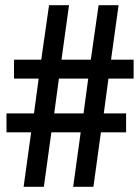

<svg xmlns="http://www.w3.org/2000/svg" viewBox="-20 -720 540 740"><path d="M495 -417V-490H408L437 -700H360L330 -490H217L246 -700H169L139 -490H34V-417H129L111 -283H5V-210H100L71 0H149L178 -210H291L262 0H340L369 -210H466V-283H380L398 -417ZM320 -417 302 -283H189L207 -417Z"/></svg>

Font: XITS Math
Style: Bold
Weight: 700
Designer: MicroPress Inc., with final additions and corrections provided by Coen Hoffman, Elsevier (retired)
Version: Version 1.105